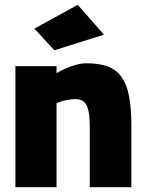

<svg xmlns="http://www.w3.org/2000/svg" viewBox="-20 -778 604 798"><path d="M44 0V-503H215V-474Q230 -483 251 -492.5Q272 -502 295.5 -508.5Q319 -515 340 -515Q393 -515 428.5 -501.5Q464 -488 485.5 -457.5Q507 -427 516.5 -377.5Q526 -328 526 -257V0H353V-247Q353 -290 348 -316Q343 -342 330 -354Q317 -366 293 -366Q279 -366 264.5 -363.5Q250 -361 237 -357Q224 -353 215 -349V0ZM206 -569 123 -659 303 -758 412 -634Z"/></svg>

Font: Cairo Play Black
Style: Regular
Weight: 900
Version: Version 3.119